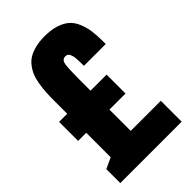

<svg xmlns="http://www.w3.org/2000/svg" viewBox="-243 -913 1003 1003"><g transform="rotate(-45 258.5 -411.0)"><path d="M26.9 0V-103L86.9 -130.9V-311.5H26.9V-452.1H86.9V-543Q86.9 -580.1 88.4 -607.9Q89.8 -635.7 95 -666.5Q100.1 -697.3 108.9 -719Q117.7 -740.7 133.1 -761.2Q148.4 -781.7 169.4 -794.4Q190.4 -807.1 220.9 -814.7Q251.5 -822.3 290 -822.3Q338.4 -822.3 373.8 -810.5Q409.2 -798.8 430.7 -779.3Q452.1 -759.8 464.8 -728.8Q477.5 -697.8 482.2 -665Q486.8 -632.3 486.8 -588.9V-567.4H325.7Q325.7 -586.4 325.4 -596.4Q325.2 -606.4 324.2 -620.8Q323.2 -635.3 321 -642.6Q318.8 -649.9 315.2 -657.5Q311.5 -665 305.7 -668.2Q299.8 -671.4 291.5 -671.4Q268.6 -671.4 263.4 -643.8Q258.3 -616.2 258.3 -539.6V-451.2H377V-311.5H258.3V-154.3H480.5V0Z"/></g></svg>

Font: Oswald
Style: Heavy
Weight: 800
Designer: Vernon Adams
Foundry: Vernon Adams
Version: 3.0; ttfautohint (v0.95) -l 8 -r 50 -G 200 -x 0 -w "G" -W -c